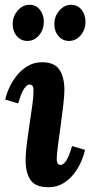

<svg xmlns="http://www.w3.org/2000/svg" viewBox="-20 -771 384 802"><path d="M156 -511Q208 -511 228.5 -479.5Q249 -448 249 -395Q249 -371 244 -330Q239 -289 233 -244Q227 -199 222 -162Q217 -125 217 -108Q217 -92 222 -87Q227 -82 232 -82Q244 -82 256 -99Q268 -116 281 -161L335 -145Q331 -124 319.5 -97Q308 -70 289 -45.5Q270 -21 243.5 -5Q217 11 183 11Q128 11 107.5 -19Q87 -49 87 -102Q87 -131 92 -171Q97 -211 103.5 -253Q110 -295 115 -331.5Q120 -368 120 -392Q120 -409 115 -413.5Q110 -418 104 -418Q93 -418 81 -401Q69 -384 56 -339L2 -355Q6 -376 18 -403Q30 -430 49.5 -454.5Q69 -479 95.5 -495Q122 -511 156 -511ZM268 -600Q242 -600 224.5 -620Q207 -640 207 -670Q207 -703 228 -727Q249 -751 277 -751Q304 -751 320.5 -730.5Q337 -710 337 -681Q337 -647 317 -623.5Q297 -600 268 -600ZM94 -600Q68 -600 50.5 -620Q33 -640 33 -670Q33 -703 54 -727Q75 -751 103 -751Q130 -751 146.5 -730.5Q163 -710 163 -681Q163 -647 143 -623.5Q123 -600 94 -600Z"/></svg>

Font: Lora
Style: Italic
Weight: 400
Italic angle: -3°
Designer: Olga Karpushina, Alexei Vanyashin (Cyrillic)
Foundry: Cyreal
Version: Version 3.008